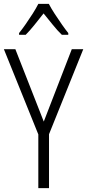

<svg xmlns="http://www.w3.org/2000/svg" viewBox="-20 -967 448 987"><path d="M205 -342 349 -714H408L232 -277V0H177V-276L0 -714H59ZM231 -947Q243 -924 261.5 -895.5Q280 -867 299 -840Q318 -813 331 -797V-788H298Q275 -810 251 -840Q227 -870 204 -898Q182 -870 157.5 -839.5Q133 -809 112 -788H78V-797Q94 -817 112.5 -843.5Q131 -870 148.5 -897.5Q166 -925 177 -947Z"/></svg>

Font: Noto Sans Sinhala UI Condensed Light
Style: Regular
Weight: 300
Width: 3
Designer: Jelle Bosma - Monotype Design Team
Foundry: Monotype Imaging Inc.
Version: Version 2.006; ttfautohint (v1.8.4.7-5d5b)